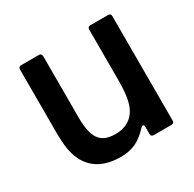

<svg xmlns="http://www.w3.org/2000/svg" viewBox="-130 -697 856 846"><g transform="rotate(-30 298.0 -274.0)"><path d="M86 -81Q73 -108 67.5 -141.5Q62 -175 62 -232V-545Q62 -551 65.5 -555Q69 -559 76 -559H166Q173 -559 176.5 -555Q180 -551 180 -545V-231Q180 -147 209 -115Q233 -88 285 -88Q342 -88 375 -124Q396 -147 405 -185.5Q414 -224 414 -289V-545Q414 -551 417.5 -555Q421 -559 428 -559H518Q525 -559 528.5 -555Q532 -551 532 -545V-14Q532 0 518 0H428Q414 0 414 -14V-50Q414 -61 407 -61Q402 -61 396 -54Q365 -20 332 -4.5Q299 11 257 11Q131 11 86 -81Z"/></g></svg>

Font: Open Sauce Two SemiBold
Style: Regular
Weight: 600
Designer: Alfredo Marco Pradil
Foundry: Creative Sauce Fz LLC
Version: Version 1.477